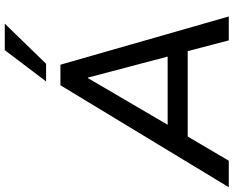

<svg xmlns="http://www.w3.org/2000/svg" viewBox="-135 -871 978 804"><g transform="rotate(-90 354.0 -469.0)"><path d="M-28 0 399 -705H485L687 0H587L536 -194L571 -172H151L196 -192L83 0ZM429 -590 223 -238 200 -256H549L524 -237L431 -590ZM415 -765 546 -938H657L489 -765Z"/></g></svg>

Font: Nunito Sans 12pt ExtraLight 12pt SemiBold
Style: Italic
Weight: 600
Italic angle: -9°
Version: Version 3.101;gftools[0.9.27]